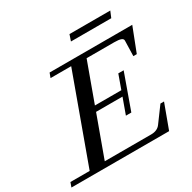

<svg xmlns="http://www.w3.org/2000/svg" viewBox="-217 -978 1152 1152"><g transform="rotate(-30 359.0 -401.5)"><path d="M392.6 -760.3 407.2 -803.2H689.9L671.9 -760.3ZM-43 0 -31.7 -31.7H101.6L319.8 -631.3H176.8L188.5 -663.1H761.2L696.8 -497.1H672.9L675.8 -603Q676.3 -615.2 661.6 -620.8Q647 -626.5 614.7 -626.5H423.8L325.2 -356H508.3L543 -452.6H580.1L493.2 -210H455.6L495.1 -319.3H312L209 -36.6H530.3Q574.2 -36.6 595.2 -65.9L671.4 -169.4H696.3L633.8 0Z"/></g></svg>

Font: Elstob 10pt Medium
Style: Italic
Weight: 500
Italic angle: -20°
Designer: Peter S. Baker
Version: Version 1.015